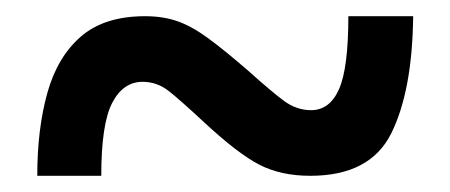

<svg xmlns="http://www.w3.org/2000/svg" viewBox="-20 -475 556 237"><path d="M26 -258Q26 -316 38.5 -360.5Q51 -405 80 -430Q109 -455 159 -455Q181 -455 198.5 -449Q216 -443 236 -428.5Q256 -414 286 -388Q315 -362 330.5 -350.5Q346 -339 364 -339Q387 -339 398.5 -365Q410 -391 410 -455H490Q489 -363 463 -310.5Q437 -258 363 -258Q327 -258 300.5 -271.5Q274 -285 232 -324Q203 -351 188.5 -362.5Q174 -374 156 -374Q132 -374 118.5 -348Q105 -322 105 -258Z"/></svg>

Font: Noto Serif Lao SemiCondensed Black
Style: Regular
Weight: 900
Width: 4
Designer: Monotype Design Team
Foundry: Monotype Imaging Inc.
Version: Version 2.003; ttfautohint (v1.8.4.7-5d5b)